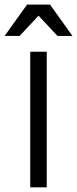

<svg xmlns="http://www.w3.org/2000/svg" viewBox="-57 -804 331 824"><path d="M72.8 -582H143.6V0H72.8ZM59.1 -784.2H157.7L253.9 -649.9H189.5L108.4 -736.8L27.3 -649.9H-37.1Z"/></svg>

Font: Decalotype Light
Style: Regular
Weight: 300
Designer: Alfredo Marco Pradil
Foundry: Alfredo Marco Pradil
Version: Version 1.0